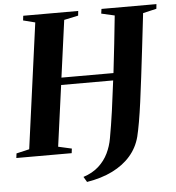

<svg xmlns="http://www.w3.org/2000/svg" viewBox="-70 -798 925 1011"><g transform="rotate(-5 392.0 -292.5)"><path d="M349 158 332.5 130Q381.5 114 413.5 85Q445.5 56 463.8 18.2Q482 -19.5 489 -60.5Q501 -126 511.8 -203Q522.5 -280 532.5 -362.5H257.5L213.5 -40L284.5 -24L281.5 0H-11L-8 -24L60.5 -40L150.5 -702.5L87.5 -718.5L90.5 -743H381L378.5 -718.5L303.5 -702.5L262.5 -401H537.5Q546.5 -477 554.8 -553.5Q563 -630 570.5 -702.5L500.5 -718.5L504 -743H794.5L792 -718.5L720.5 -702Q709.5 -608 699.8 -524.2Q690 -440.5 681.2 -368.5Q672.5 -296.5 664.5 -237.2Q656.5 -178 648.5 -132.2Q640.5 -86.5 633 -56Q618 1 580.5 44.2Q543 87.5 484.8 116.5Q426.5 145.5 349 158Z"/></g></svg>

Font: Merriweather 120pt
Style: Bold Italic
Weight: 700
Italic angle: -7.8°
Version: Version 2.101